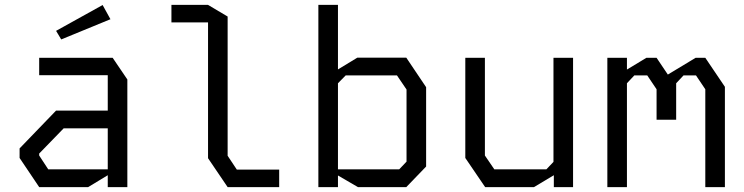

<svg xmlns="http://www.w3.org/2000/svg" viewBox="-20 -764 3040 784"><path d="M140 -528V-457H420V-312.5H209L60 -158V-119L140 0H340L420 -48.5V0H500V-439.5L440 -528ZM140 -129V-137L240 -240H420V-72.5H177ZM399 -743.5 209 -638 230 -603 431 -685.5Z M680 -744H829.5L909.5 -696.5V-128L947 -71.5H1120V0H909.5L829.5 -118V-672.5H680Z M1280 -744V0H1360V-47.5L1441.5 0H1639L1720 -84V-408L1639 -528.5H1439L1360 -480.5V-744ZM1360 -424 1391.5 -456H1601L1640 -398.5V-104L1610 -72.5H1360Z M2240 -528V-103L2211 -72.5H1998.5L1960 -129V-528H1880V-119L1961 0H2160.5L2241.5 -48.5V0H2320V-528Z M2460 -528V0H2540V-424L2570 -456H2623L2661 -399.5V-275H2741V-424L2771 -456H2822L2860 -399.5V0H2940V-409.5L2860 -528H2820.5L2707 -459.5L2661 -528H2619.5L2540 -480V-528Z"/></svg>

Font: Kode Mono
Style: Regular
Weight: 400
Monospace: yes
Designer: Isa Ozler
Foundry: Kadena LLC
Version: Version 1.000;gftools[0.9.28]